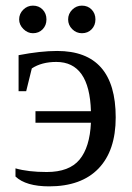

<svg xmlns="http://www.w3.org/2000/svg" viewBox="-20 -652 469 682"><path d="M154 10H155Q72 10 35 -25V-54Q80 -41 146 -41Q226 -41 262.5 -85Q299 -129 303 -216H106V-257H303Q298 -432 180 -432Q128 -432 93 -409L73 -328H46V-456Q124 -471 183 -471Q391 -471 391 -235Q391 -117 330 -53.5Q269 10 154 10ZM271 -632Q292 -632 305.5 -618Q319 -604 319 -583Q319 -562 305.5 -548Q292 -534 271 -534Q251 -534 236.5 -548.5Q222 -563 222 -583Q222 -603 236.5 -617.5Q251 -632 271 -632ZM97 -632Q118 -632 131.5 -618Q145 -604 145 -583Q145 -562 131.5 -548Q118 -534 97 -534Q78 -534 63 -549Q48 -564 48 -583Q48 -603 62.5 -617.5Q77 -632 97 -632Z"/></svg>

Font: Libra Serif Modern
Style: Regular
Weight: 400
Designer: Stefan Peev, Context Ltd
Foundry: Stefan Peev, Context Ltd
Version: Version 1.000